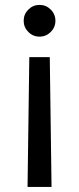

<svg xmlns="http://www.w3.org/2000/svg" viewBox="-20 -568 318 773"><path d="M187.5 184.7 180.4 -338.1H98L90.9 184.7ZM184.3 -529.5Q165.5 -548.3 139.2 -548.3Q112.9 -548.3 94.1 -529.5Q75.3 -510.7 75.3 -484.4Q75.3 -458.1 94.1 -439.3Q112.9 -420.5 139.2 -420.5Q165.5 -420.5 184.3 -439.3Q203.1 -458.1 203.1 -484.4Q203.1 -510.7 184.3 -529.5Z"/></svg>

Font: Inter-Regular
Style: Regular
Weight: 500
Designer: Rasmus Andersson
Foundry: rsms
Version: ""